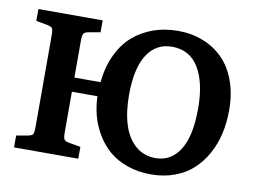

<svg xmlns="http://www.w3.org/2000/svg" viewBox="-78 -829 1272 957"><g transform="rotate(10 558.0 -350.0)"><path d="M410.2 -323.2H280.8V-117.2Q280.8 -90.8 286.4 -82Q292 -73.2 313 -69.8L370.1 -60.1V0H44.9V-60.1L96.2 -68.8Q122.1 -73.2 127.4 -81.3Q132.8 -89.4 132.8 -121.1V-579.1Q132.8 -610.4 127.4 -618.4Q122.1 -626.5 96.2 -630.9L44.9 -640.1V-700.2H370.1V-640.1L313 -629.9Q292 -626.5 286.4 -617.4Q280.8 -608.4 280.8 -580.1V-395H413.1Q420.9 -473.1 450 -534.7Q479 -596.2 524.2 -635Q569.3 -673.8 626.5 -693.8Q683.6 -713.9 750 -713.9Q819.3 -713.9 877.9 -690.7Q936.5 -667.5 979 -624.3Q1021.5 -581.1 1045.2 -515.4Q1068.8 -449.7 1068.8 -368.2Q1068.8 -306.2 1056.2 -250Q1043.5 -193.8 1016.8 -145.5Q990.2 -97.2 951.9 -61.8Q913.6 -26.4 858.9 -6.1Q804.2 14.2 738.8 14.2Q673.3 14.2 618.7 -5.4Q564 -24.9 526.6 -57.4Q489.3 -89.8 463.1 -133.8Q437 -177.7 424.3 -225.1Q411.6 -272.5 410.2 -323.2ZM748 -69.8Q826.2 -69.8 870.6 -139.9Q915 -210 915 -350.1Q915 -480.5 869.6 -555.7Q824.2 -630.9 733.9 -630.9Q653.3 -630.9 608.6 -561.3Q564 -491.7 564 -356.9Q564 -271 584 -207.3Q604 -143.6 646 -106.7Q688 -69.8 748 -69.8Z"/></g></svg>

Font: Literata Book
Style: Bold
Weight: 700
Designer: Latin by Veronika Burian and Jose Scaglione. Greek by Irene Vlachou. Cyrillic by Vera Evstafieva
Foundry: TypeTogether
Version: Version 2.003;PS 002.003;hotconv 1.0.88;makeotf.lib2.5.64775